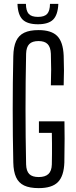

<svg xmlns="http://www.w3.org/2000/svg" viewBox="-20 -962 389 989"><path d="M179.5 7Q132.5 7 104.2 -6.5Q76 -20 62.8 -49Q49.5 -78 48.5 -125Q47 -193.5 46.2 -262Q45.5 -330.5 45.5 -399Q45.5 -467.5 46.2 -536Q47 -604.5 48.5 -672.5Q49.5 -721 63 -750.5Q76.5 -780 104.8 -793.5Q133 -807 178.5 -807Q244.5 -807 274.8 -776.5Q305 -746 308 -675.5Q309.5 -637 309.5 -599.2Q309.5 -561.5 308 -522.5H242Q243.5 -563 243.5 -604.2Q243.5 -645.5 242 -685.5Q240.5 -719.5 225.2 -735Q210 -750.5 178.5 -750.5Q146 -750.5 130.8 -735Q115.5 -719.5 114.5 -685.5Q113 -613.5 112.2 -542.2Q111.5 -471 111.5 -400.2Q111.5 -329.5 112.2 -258.5Q113 -187.5 114.5 -115Q115.5 -81 130.8 -65.5Q146 -50 179.5 -50Q212.5 -50 229.2 -65.5Q246 -81 247 -115Q247.5 -142 247.8 -169.2Q248 -196.5 247.8 -223.8Q247.5 -251 247 -277.5H180.5V-337H312Q313 -298.5 312.8 -246.8Q312.5 -195 311.5 -125Q309 -54.5 278.2 -23.8Q247.5 7 179.5 7ZM175.5 -837Q121 -837 96.5 -861.2Q72 -885.5 70 -942H113.5Q114 -906 128 -890.5Q142 -875 175.5 -875Q209 -875 223 -890.5Q237 -906 237.5 -942H280.5Q278 -885.5 253.8 -861.2Q229.5 -837 175.5 -837Z"/></svg>

Font: Big Shoulders Display Thin
Style: Regular
Weight: 400
Version: Version 2.002